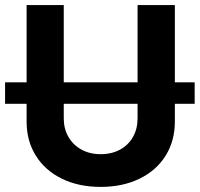

<svg xmlns="http://www.w3.org/2000/svg" viewBox="-28 -727 787 757"><path d="M739.5 -317.7H-8V-402.4H739.5ZM661.4 -707V-247.5Q661.4 -171.4 625 -113.2Q588.6 -54.9 522.2 -22.5Q455.9 9.9 368.9 9.9Q281.9 9.9 215.8 -22.5Q149.7 -54.9 113.3 -113.2Q76.9 -171.4 76.9 -247.5V-707H223.4V-259.9Q223.4 -219.6 241.6 -187.6Q259.9 -155.6 293 -137.3Q326 -119.1 368.9 -119.1Q412.7 -119.1 445.7 -137.3Q478.8 -155.6 496.6 -187.6Q514.4 -219.6 514.4 -259.9V-707Z"/></svg>

Font: Pretendard GOV Variable
Style: Regular
Weight: 400
Designer: Base glyphs from Inter by Rasmus Andersson; Hangul glyphs from Noto Sans CJK(Source Han Sans) by Jang Soo-young and Kang
Foundry: Kil Hyung-jin
Version: Version 1.307;Glyphs 3.2 (3192)